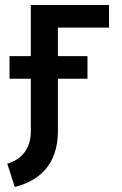

<svg xmlns="http://www.w3.org/2000/svg" viewBox="-20 -524 485 766"><path d="M18 -210H103V0C103 69 66 113 9 129L39 222C132 199 211 136 211 0V-210H329V-300H211V-414H415V-504H103V-300H18Z"/></svg>

Font: Finlandica Medium
Style: Regular
Weight: 500
Designer: Niklas Ekholm, Juho Hiilivirta, Jaakko Suomalainen
Foundry: Helsinki Type Studio
Version: Version 2.000;Glyphs 3.2 (3202)